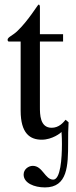

<svg xmlns="http://www.w3.org/2000/svg" viewBox="-20 -599 330 837"><path d="M266 -77C255 -64 237 -42 205 -42C154 -42 154 -101 154 -132V-418H255V-450H154V-566C154 -571 154 -579 148 -579C145 -579 104 -510 57 -465C35 -443 13 -438 13 -425C13 -422 15 -419 17 -418H70V-117C70 -17 111 10 162 10C208 10 246 -20 248 -24C248 -18 250 -9 250 29C250 91 244 184 212 184C176 184 166 124 123 124C104 124 83 139 83 162C83 199 129 218 176 218C275 218 277 123 277 23C277 -7 277 -37 279 -66Z"/></svg>

Font: XITS
Style: Regular
Weight: 400
Designer: MicroPress Inc., with final additions and corrections provided by Coen Hoffman, Elsevier (retired)
Version: Version 1.302